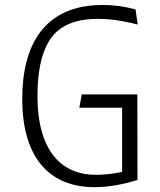

<svg xmlns="http://www.w3.org/2000/svg" viewBox="-20 -762 660 794"><path d="M549.5 -660.5 540.5 -723C495 -735.5 450.5 -741.5 405 -741.5C163 -741.5 72 -576 72 -353.5C72 -102.5 190.5 12 371 12C438 12 502.5 -3.5 548.5 -17.5L548 -371.5H318L308 -316.5H485V-51C451 -44 415 -39 376.5 -39C241.5 -39 135 -129 135 -365.5C135 -562 198 -622 234.5 -646.5C269 -670 317.5 -684 384.5 -684C455 -684 516 -669 549.5 -660.5Z"/></svg>

Font: Monaspace Argon ExtraLight
Style: Regular
Weight: 200
Designer: Riley Cran & the Lettermatic Team
Foundry: Lettermatic
Version: Version 1.000 (Monaspace Argon)